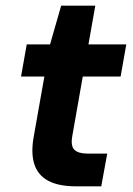

<svg xmlns="http://www.w3.org/2000/svg" viewBox="-20 -655 466 675"><path d="M246 0Q186 0 149.5 -19.5Q113 -39 100.5 -78.5Q88 -118 99 -177L136 -386H54L74 -499H156L195 -635H315L291 -499H424L404 -386H271L234 -176Q228 -141 242 -128Q256 -115 288 -115H357L336 0Z"/></svg>

Font: DM Sans 20pt
Style: Bold Italic
Weight: 700
Italic angle: -10°
Version: Version 4.004;gftools[0.9.30]